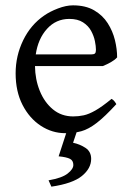

<svg xmlns="http://www.w3.org/2000/svg" viewBox="-20 -489 502 726"><path d="M227.1 14.6Q177.2 14.6 134.3 -13.4Q91.3 -41.5 65.2 -92.3Q39.1 -143.1 39.1 -211.9Q39.1 -277.8 67.6 -336.7Q96.2 -395.5 147 -430.2Q168.5 -445.3 199.2 -457Q230 -468.8 255.9 -468.8Q303.7 -468.8 335.9 -450Q368.2 -431.2 387.2 -401.4Q406.2 -371.6 414.6 -337.4Q422.9 -303.2 422.9 -272Q414.1 -262.2 399.4 -253.9Q384.8 -245.6 369.1 -239.3H112.3Q112.8 -189 130.4 -145.5Q147.9 -102.1 180.2 -75.4Q212.4 -48.8 256.8 -48.8Q277.3 -48.8 296.6 -53Q315.9 -57.1 340.8 -71.3Q365.7 -85.4 401.9 -115.2Q408.2 -111.8 413.1 -105.5Q418 -99.1 419.9 -95.2Q376.5 -47.9 345.7 -24.2Q314.9 -0.5 287.8 7.1Q260.7 14.6 227.1 14.6ZM115.2 -283.2H324.2Q335.4 -283.2 339.1 -286.9Q342.8 -290.5 342.8 -300.8Q342.8 -314 338.9 -333.5Q335 -353 324.5 -372.3Q314 -391.6 293.9 -404.5Q273.9 -417.5 242.2 -417.5Q191.9 -417.5 158 -380.1Q124 -342.8 115.2 -283.2ZM174.3 216.8 163.6 192.9Q214.4 184.1 235.8 167.2Q257.3 150.4 257.3 134.8Q257.3 118.2 244.6 111.6Q231.9 105 201.7 102.1L237.3 -6.8L275.4 -5.9L256.3 50.8Q282.2 56.2 303.5 70.3Q324.7 84.5 324.7 111.8Q324.7 147.9 289.6 176.5Q254.4 205.1 174.3 216.8Z"/></svg>

Font: David Libre
Style: Regular
Weight: 400
Designer: Ismar David, J. Victor Gaultney, Annie Olsen and Meir Sadan
Foundry: Monotype Imaging Inc. & SIL International
Version: Version 1.100; ttfautohint (v1.8.4.7-5d5b)